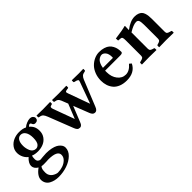

<svg xmlns="http://www.w3.org/2000/svg" viewBox="60 -1207 2185 2185"><g transform="rotate(-45 1152.5 -114.5)"><path d="M312 -284.2Q312 -342.8 290.3 -376Q268.6 -409.2 232.9 -409.2Q202.1 -409.2 183.1 -381.6Q164.1 -354 164.1 -300.8Q164.1 -280.3 168.5 -259Q172.9 -237.8 181.6 -217.5Q190.4 -197.3 207.3 -184.6Q224.1 -171.9 246.1 -171.9Q257.3 -171.9 267.6 -176.3Q277.8 -180.7 288.6 -191.7Q299.3 -202.6 305.7 -226.3Q312 -250 312 -284.2ZM183.1 15.1Q159.7 15.1 149.9 11.2Q135.7 25.9 131.8 45.2Q127.9 64.5 127.9 96.2Q127.9 121.1 139.9 141.4Q151.9 161.6 169.2 172.9Q186.5 184.1 202.9 189.9Q219.2 195.8 231 195.8Q270.5 195.8 308.6 183.3Q346.7 170.9 374.3 143.8Q401.9 116.7 401.9 81.1Q401.9 12.2 255.9 12.2Q255.4 12.2 225.1 14.2Q210 15.1 183.1 15.1ZM446.8 -382.8Q418.9 -382.8 410.2 -412.1Q404.3 -423.8 395 -423.8Q380.9 -423.8 366.2 -405.8Q393.1 -383.8 406.5 -355.7Q419.9 -327.6 419.9 -287.1Q419.9 -239.7 394.5 -204.3Q369.1 -168.9 329.1 -151.9Q289.1 -134.8 241.2 -134.8Q190.4 -134.8 157.7 -149.9Q150.9 -132.8 150.9 -101.1Q150.9 -74.2 164.8 -61.5Q178.7 -48.8 195.8 -48.8Q196.3 -48.8 231.9 -52.5Q267.6 -56.2 290 -56.2Q336.4 -56.2 373.5 -48.1Q410.6 -40 432.4 -28.1Q454.1 -16.1 468.5 -0.5Q482.9 15.1 488 28.8Q493.2 42.5 493.2 55.2Q493.2 107.9 449.5 150.6Q405.8 193.4 339.8 215.6Q273.9 237.8 203.1 237.8Q170.9 237.8 141.8 231Q112.8 224.1 88.1 210.4Q63.5 196.8 48.8 172.4Q34.2 147.9 34.2 116.2Q34.2 86.9 55.4 56.2Q76.7 25.4 115.2 -1Q66.9 -30.8 66.9 -74.2Q66.9 -117.7 119.1 -166.5Q91.8 -185.5 75 -220.2Q58.1 -254.9 58.1 -292Q58.1 -336.9 84.2 -372.1Q110.4 -407.2 152.1 -425.5Q193.8 -443.8 242.2 -443.8Q300.8 -443.8 335.9 -424.8Q356.4 -443.4 386 -455.1Q415.5 -466.8 437 -466.8Q463.4 -466.8 477.3 -453.1Q491.2 -439.5 491.2 -422.9Q491.2 -404.8 479.2 -393.8Q467.3 -382.8 446.8 -382.8Z M702.6 -356.9 796.9 -100.1 867.7 -276.9 836.9 -355Q826.7 -379.9 813.2 -389.4Q799.8 -398.9 775.9 -401.9Q765.6 -402.8 765.6 -409.2V-434.1L769 -436Q830.6 -434.1 870.6 -434.1L992.7 -436L996.6 -434.1V-410.2Q996.6 -403.3 987.8 -401.9L970.7 -399.9Q948.2 -397.5 944.3 -387.7Q940.4 -378.4 949.7 -356.9L1043 -99.1L1135.7 -355Q1140.1 -367.7 1141.1 -374Q1142.1 -380.4 1136.5 -385.5Q1130.9 -390.6 1123 -393.3Q1115.2 -396 1094.7 -400.9L1090.8 -401.9Q1083 -404.3 1083 -409.2V-433.1L1086.9 -436Q1155.3 -434.1 1198.7 -434.1L1266.6 -436L1269 -434.1V-411.1Q1269 -403.8 1257.8 -401.9Q1227.5 -397.9 1212.4 -384Q1197.3 -370.1 1186 -342.3L1061 -33.2Q1043.9 12.2 1014.6 12.2Q1003.4 12.2 994.4 8.3Q985.4 4.4 979.2 -3.2Q973.1 -10.7 970 -16.8Q966.8 -22.9 962.9 -32.2L889.6 -219.2L815.9 -35.2Q810.1 -20.5 805.2 -11.7Q800.3 -2.9 791 4.6Q781.7 12.2 770 12.2Q749 12.2 737.5 1.5Q726.1 -9.3 716.8 -32.2L598.6 -334.5Q585.4 -368.2 571.8 -382.8Q557.6 -397.9 526.9 -401.9Q515.6 -402.8 515.6 -409.2V-434.1L519 -436Q583.5 -434.1 625 -434.1L731.9 -436L735.8 -434.1V-410.2Q735.8 -403.8 724.6 -401.9Q703.1 -398.9 699 -387.9Q694.8 -377 702.6 -356.9Z M1434.6 -285.2H1594.7Q1596.7 -287.1 1596.7 -295.9Q1596.7 -350.1 1575.2 -376Q1553.7 -401.9 1528.8 -401.9Q1521 -401.9 1512.2 -399.7Q1503.4 -397.5 1490.7 -389.9Q1478 -382.3 1467.5 -370.4Q1457 -358.4 1447.8 -336.2Q1438.5 -314 1434.6 -285.2ZM1677.7 -108.9 1702.6 -87.9Q1654.3 9.8 1526.9 9.8Q1471.7 9.8 1429.9 -7.1Q1388.2 -23.9 1363.5 -53.2Q1338.9 -82.5 1326.9 -119.1Q1314.9 -155.8 1314.9 -198.2Q1314.9 -253.4 1333.7 -300.8Q1352.5 -348.1 1383.1 -378.7Q1413.6 -409.2 1451.9 -426.5Q1490.2 -443.8 1529.8 -443.8Q1572.3 -443.8 1605 -433.3Q1637.7 -422.9 1657.5 -406Q1677.2 -389.2 1689.9 -365.2Q1702.6 -341.3 1707.3 -317.4Q1711.9 -293.5 1711.9 -266.1Q1711.9 -245.1 1672.9 -245.1H1429.7V-219.2Q1429.7 -145.5 1468.5 -95.7Q1507.3 -45.9 1565.9 -45.9Q1625.5 -45.9 1677.7 -108.9Z M1949.7 -380.9Q2031.7 -443.8 2100.6 -443.8Q2131.8 -443.8 2154.3 -435.5Q2176.8 -427.2 2189.9 -413.8Q2203.1 -400.4 2210.4 -378.7Q2217.8 -356.9 2220.2 -335.2Q2222.7 -313.5 2222.7 -283.2V-76.2Q2222.7 -57.1 2233.6 -49.1Q2244.6 -41 2271.5 -34.2L2279.8 -32.2Q2287.6 -30.3 2287.6 -22.9V0L2285.6 2Q2205.6 0 2166.5 0L2054.7 2L2052.7 0V-22.9Q2052.7 -29.8 2060.5 -32.2L2064.9 -33.2Q2090.8 -39.6 2101.8 -48.1Q2112.8 -56.6 2112.8 -76.2V-290Q2112.8 -344.7 2104.7 -366.5Q2096.7 -388.2 2070.8 -388.2Q2025.9 -388.2 1949.7 -340.8V-76.2Q1949.7 -57.1 1961.2 -48.1Q1972.7 -39.1 1997.6 -33.2L2001.5 -32.2Q2009.8 -30.3 2009.8 -22.9V0L2007.8 2Q1931.6 0 1892.6 0L1776.9 2L1774.9 0V-22.9Q1774.9 -30.8 1782.7 -32.2L1791.5 -34.2Q1818.4 -40 1829.1 -48.3Q1839.8 -56.6 1839.8 -76.2V-320.8Q1839.8 -355.5 1834.7 -366.7Q1829.6 -377.9 1817.9 -378.9L1776.9 -382.8L1774.9 -417Q1894 -432.1 1942.9 -446.8Q1949.7 -446.8 1949.7 -443.8L1947.8 -380.9Z"/></g></svg>

Font: Linux Libertine G
Style: Semibold
Weight: 600
Designer: Philipp H. Poll
Foundry: Philipp H. Poll
Version: Version 5.1.1